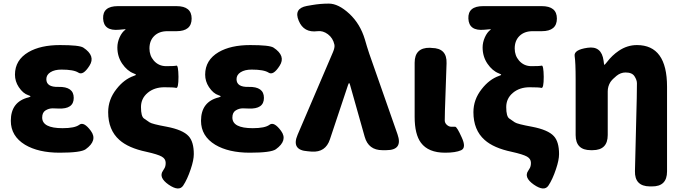

<svg xmlns="http://www.w3.org/2000/svg" viewBox="-20 -833 3787 1065"><path d="M119 -30Q40 -78 40 -163Q40 -269 139 -293Q149 -296 149 -298.5Q149 -301 137 -305Q108 -314 84 -350Q63 -382 63 -419Q63 -500 138 -544Q205 -583 312.5 -583Q420 -583 442 -569Q512 -523 476 -468Q441 -413 415 -430Q389 -447 321 -447Q283 -447 260 -432.5Q237 -418 237 -394Q237 -349 304 -351Q389 -353 389 -290Q389 -227 304 -231Q293 -232 272 -232Q251 -232 232.5 -220.5Q214 -209 214 -181Q214 -122 327 -122Q395 -122 420 -141Q445 -160 484 -107Q523 -54 455 -5Q428 14 310.5 14Q193 14 119 -30Z M915 191Q858 151 884 114Q887 110 893 99Q899 88 899 70Q899 48 877 35.5Q855 23 792 9Q692 -12 642 -57Q580 -112 580 -211Q580 -281 626 -339Q668 -393 722 -412Q734 -416 734 -418.5Q734 -421 721 -426Q685 -440 658 -479.5Q631 -519 631 -570Q631 -598 643.5 -626Q656 -654 675 -668Q679 -671 674 -671L640 -668Q555 -660 552 -730Q549 -799 634 -799H959Q1043 -799 1043 -730Q1043 -660 959 -660H908Q863 -660 836 -634Q809 -608 809 -564Q809 -525 833 -497Q860 -466 902 -466Q948 -466 958.5 -469Q969 -472 970 -407Q970 -342 957 -345.5Q944 -349 892 -349Q836 -349 799 -318Q762 -287 762 -239Q762 -187 779 -175.5Q796 -164 809.5 -154.5Q823 -145 905 -130Q994 -113 1026 -78Q1055 -47 1055 22Q1055 55 1038 105Q1019 162 996 196.5Q973 231 915 191Z M1174 -30Q1095 -78 1095 -163Q1095 -269 1194 -293Q1204 -296 1204 -298.5Q1204 -301 1192 -305Q1163 -314 1139 -350Q1118 -382 1118 -419Q1118 -500 1193 -544Q1260 -583 1367.5 -583Q1475 -583 1497 -569Q1567 -523 1531 -468Q1496 -413 1470 -430Q1444 -447 1376 -447Q1338 -447 1315 -432.5Q1292 -418 1292 -394Q1292 -349 1359 -351Q1444 -353 1444 -290Q1444 -227 1359 -231Q1348 -232 1327 -232Q1306 -232 1287.5 -220.5Q1269 -209 1269 -181Q1269 -122 1382 -122Q1450 -122 1475 -141Q1500 -160 1539 -107Q1578 -54 1510 -5Q1483 14 1365.5 14Q1248 14 1174 -30Z M1810 -60Q1786 13 1709 8L1687 6Q1594 0 1631 -86L1827 -544Q1838 -570 1835 -585Q1827 -622 1799 -643Q1771 -664 1741 -660Q1665 -650 1637 -718Q1608 -786 1682 -800L1711 -805Q1757 -813 1804 -813Q1857 -813 1917.5 -757Q1978 -701 2004 -614Q2015 -575 2028 -536L2185 -88Q2216 0 2123 0H2101Q2024 0 2003 -74L1922 -361Q1919 -372 1916.5 -372Q1914 -372 1910 -360Z M2449 14Q2356 14 2315 -41Q2280 -88 2280 -185V-485Q2280 -569 2364 -568L2375 -567Q2460 -566 2457 -482L2448 -220Q2447 -179 2447 -165Q2447 -151 2458.5 -140.5Q2470 -130 2483 -130Q2496 -130 2505 -130Q2515 -129 2541 -71Q2568 -13 2537.5 0.5Q2507 14 2449 14Z M2941 191Q2884 151 2910 114Q2913 110 2919 99Q2925 88 2925 70Q2925 48 2903 35.5Q2881 23 2818 9Q2718 -12 2668 -57Q2606 -112 2606 -211Q2606 -281 2652 -339Q2694 -393 2748 -412Q2760 -416 2760 -418.5Q2760 -421 2747 -426Q2711 -440 2684 -479.5Q2657 -519 2657 -570Q2657 -598 2669.5 -626Q2682 -654 2701 -668Q2705 -671 2700 -671L2666 -668Q2581 -660 2578 -730Q2575 -799 2660 -799H2985Q3069 -799 3069 -730Q3069 -660 2985 -660H2934Q2889 -660 2862 -634Q2835 -608 2835 -564Q2835 -525 2859 -497Q2886 -466 2928 -466Q2974 -466 2984.5 -469Q2995 -472 2996 -407Q2996 -342 2983 -345.5Q2970 -349 2918 -349Q2862 -349 2825 -318Q2788 -287 2788 -239Q2788 -187 2805 -175.5Q2822 -164 2835.5 -154.5Q2849 -145 2931 -130Q3020 -113 3052 -78Q3081 -47 3081 22Q3081 55 3064 105Q3045 162 3022 196.5Q2999 231 2941 191Z M3584 201Q3500 200 3502 116L3512 -289Q3513 -330 3513 -371Q3513 -389 3499.5 -410Q3486 -431 3450 -431Q3423 -431 3400 -412.5Q3377 -394 3366 -378Q3351 -354 3351 -326V-84Q3351 0 3267 0H3257Q3173 0 3173 -84V-392Q3173 -487 3167.5 -522Q3162 -557 3239 -568Q3317 -580 3328 -496L3330 -481Q3331 -473 3332.5 -473Q3334 -473 3347 -489Q3375 -526 3412 -551Q3459 -583 3513 -583Q3680 -583 3680 -352V118Q3680 202 3596 201Z"/></svg>

Font: Resource Han Rounded TW Heavy
Style: Regular
Weight: 900
Designer: Cyano Hao (round all glyphs); Ryoko NISHIZUKA 西塚涼子 (kana, bopomofo & ideographs); Paul D. Hunt (Latin, Greek & Cyrillic)
Foundry: Cyano Hao
Version: 0.990